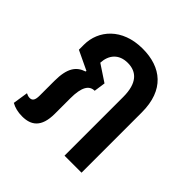

<svg xmlns="http://www.w3.org/2000/svg" viewBox="-148 -647 774 774"><g transform="rotate(45 239.0 -259.5)"><path d="M86 9C136 9 172 -14 172 -92V-180C172 -244 189 -271 220 -271L227 -320L156 -367C158 -412 184 -445 235 -445C286 -445 319 -413 319 -335V0H416V-344C416 -471 343 -528 237 -528C120 -528 58 -453 58 -372V-343L140 -304L139 -300C99 -287 77 -257 77 -184V-101C77 -76 71 -65 55 -65C47 -65 40 -68 34 -71L24 -6C42 4 62 9 86 9Z"/></g></svg>

Font: Noto Sans Thai UI ExtraCondensed Medium
Style: Regular
Weight: 500
Width: 3
Designer: Monotype Design Team
Foundry: Monotype Imaging Inc.
Version: Version 1.901